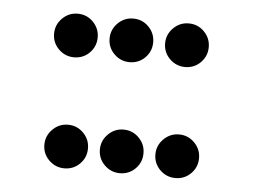

<svg xmlns="http://www.w3.org/2000/svg" viewBox="-37 -577 621 471"><g transform="rotate(5 273.5 -341.5)"><path d="M190.4 -478.5Q190.4 -456.1 174.8 -440.4Q159.2 -424.8 136.7 -424.8Q114.7 -424.8 98.9 -440.4Q83 -456.1 83 -478.5Q83 -500.5 98.9 -516.4Q114.7 -532.2 136.7 -532.2Q159.2 -532.2 174.8 -516.4Q190.4 -500.5 190.4 -478.5ZM327.1 -478.5Q327.1 -456.1 311.5 -440.4Q295.9 -424.8 273.4 -424.8Q251.5 -424.8 235.6 -440.4Q219.7 -456.1 219.7 -478.5Q219.7 -500.5 235.6 -516.4Q251.5 -532.2 273.4 -532.2Q295.9 -532.2 311.5 -516.4Q327.1 -500.5 327.1 -478.5ZM463.9 -478.5Q463.9 -456.1 448.2 -440.4Q432.6 -424.8 410.2 -424.8Q388.2 -424.8 372.3 -440.4Q356.4 -456.1 356.4 -478.5Q356.4 -500.5 372.3 -516.4Q388.2 -532.2 410.2 -532.2Q432.6 -532.2 448.2 -516.4Q463.9 -500.5 463.9 -478.5ZM190.4 -205.1Q190.4 -182.6 174.8 -167Q159.2 -151.4 136.7 -151.4Q114.7 -151.4 98.9 -167Q83 -182.6 83 -205.1Q83 -227.1 98.9 -242.9Q114.7 -258.8 136.7 -258.8Q159.2 -258.8 174.8 -242.9Q190.4 -227.1 190.4 -205.1ZM327.1 -205.1Q327.1 -182.6 311.5 -167Q295.9 -151.4 273.4 -151.4Q251.5 -151.4 235.6 -167Q219.7 -182.6 219.7 -205.1Q219.7 -227.1 235.6 -242.9Q251.5 -258.8 273.4 -258.8Q295.9 -258.8 311.5 -242.9Q327.1 -227.1 327.1 -205.1ZM463.9 -205.1Q463.9 -182.6 448.2 -167Q432.6 -151.4 410.2 -151.4Q388.2 -151.4 372.3 -167Q356.4 -182.6 356.4 -205.1Q356.4 -227.1 372.3 -242.9Q388.2 -258.8 410.2 -258.8Q432.6 -258.8 448.2 -242.9Q463.9 -227.1 463.9 -205.1Z"/></g></svg>

Font: DatDot
Style: Regular
Weight: 400
Designer: GGBot
Version: 1.00